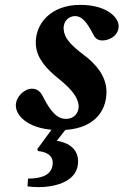

<svg xmlns="http://www.w3.org/2000/svg" viewBox="-20 -522 507 788"><path d="M45 -89C45 -45 100 12 225 12C362 12 417 -62 417 -145C417 -211 371 -261 326 -295C270 -337 243 -366 241 -404C240 -435 262 -456 288 -456C314 -456 334 -436 362 -382C372 -362 383 -356 401 -356C428 -356 467 -375 467 -415C467 -448 422 -502 309 -502C188 -502 123 -424 127 -340C130 -281 175 -236 217 -202C259 -168 300 -131 303 -86C303 -55 281 -34 251 -34C220 -34 192 -54 155 -128C147 -144 134 -158 111 -158C81 -158 45 -126 45 -89ZM93 243C110 245 121 246 141 246C188 246 292 232 300 151C307 79 243 60 213 56L257 0H199L133 90L136 98C158 100 201 109 196 153C192 196 151 211 95 211Z"/></svg>

Font: Heuristica
Style: Bold Italic
Weight: 700
Italic angle: -13°
Version: Version 1.0.1